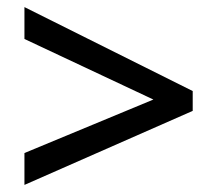

<svg xmlns="http://www.w3.org/2000/svg" viewBox="-20 -633 615 542"><path d="M49 -201 413 -352 49 -523V-613L524 -376V-320L49 -111Z"/></svg>

Font: Noto Sans Symbols Medium
Style: Regular
Weight: 500
Version: Version 2.002